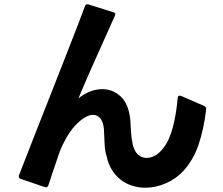

<svg xmlns="http://www.w3.org/2000/svg" viewBox="-20 -828 1040 896"><path d="M658 48Q627 48 598 39Q569 30 545 12Q521 -6 503 -34Q485 -62 477 -101Q469 -125 468 -160Q467 -195 465 -225Q462 -258 448.5 -275Q435 -292 414 -292Q382 -292 339 -250.5Q296 -209 260 -124Q246 -83 232 -42.5Q218 -2 206 36Q201 50 189 45L77 7Q64 2 69 -11Q107 -110 149 -216Q191 -322 231.5 -425.5Q272 -529 309.5 -624.5Q347 -720 376 -798Q381 -812 394 -807L508 -771Q523 -768 516 -754Q479 -670 433.5 -570Q388 -470 346 -369Q400 -412 458 -412Q506 -412 543 -378Q580 -344 588 -270Q590 -244 591.5 -213Q593 -182 599 -156Q606 -123 623.5 -107Q641 -91 664 -91Q684 -91 704.5 -102.5Q725 -114 742 -137Q770 -171 786.5 -234Q803 -297 809 -370Q811 -386 826 -380L932 -334Q944 -329 942 -317Q931 -225 907 -154Q883 -83 838 -33Q803 6 755 27Q707 48 658 48Z"/></svg>

Font: LINE Seed JP_TTF Bold
Style: Regular
Weight: 700
Designer: LINE & Fontrix & Fontworks
Version: Version 1.009